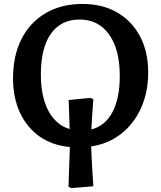

<svg xmlns="http://www.w3.org/2000/svg" viewBox="-20 -734 816 973"><path d="M341 219 327 212Q329 152 331 98Q333 44 334 11Q245 3 180.5 -42.5Q116 -88 81 -163.5Q46 -239 46 -337Q46 -452 89 -536.5Q132 -621 211.5 -667.5Q291 -714 398 -714Q499 -714 573.5 -671Q648 -628 689.5 -550Q731 -472 731 -367Q731 -267 695 -187Q659 -107 594 -56Q529 -5 442 8Q443 34 444.5 69Q446 104 448.5 141Q451 178 453 210ZM443 -78Q513 -96 550 -166Q587 -236 587 -349Q587 -483 533 -559Q479 -635 383 -635Q289 -635 238 -563Q187 -491 187 -357Q187 -245 225 -173Q263 -101 333 -80Q332 -116 330.5 -153.5Q329 -191 328 -227L438 -238L453 -231Q448 -165 446 -132.5Q444 -100 443 -78Z"/></svg>

Font: Literata 12pt SemiBold
Style: Regular
Weight: 600
Designer: Latin by Veronika Burian and Jose Scaglione. Greek by Irene Vlachou. Cyrillic by Vera Evstafieva.
Foundry: TypeTogether
Version: Version 3.002